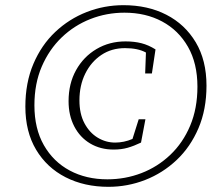

<svg xmlns="http://www.w3.org/2000/svg" viewBox="-20 -708 818 742"><path d="M395 -15Q464 -15 526.5 -39Q589 -63 638 -109.5Q687 -156 715 -222.5Q743 -289 743 -373Q743 -463 706.5 -527Q670 -591 606.5 -625Q543 -659 461 -659Q392 -659 329.5 -634.5Q267 -610 218.5 -563.5Q170 -517 141.5 -451Q113 -385 113 -301Q113 -211 149.5 -147Q186 -83 249.5 -49Q313 -15 395 -15ZM399 14Q306 14 233.5 -23Q161 -60 119.5 -129.5Q78 -199 78 -296Q78 -388 109 -461Q140 -534 193.5 -584.5Q247 -635 315 -661.5Q383 -688 457 -688Q551 -688 623 -651Q695 -614 736.5 -544.5Q778 -475 778 -377Q778 -285 747 -212.5Q716 -140 662.5 -89.5Q609 -39 541 -12.5Q473 14 399 14ZM419 -130Q368 -130 328.5 -153.5Q289 -177 267 -219.5Q245 -262 245 -317Q245 -385 274 -437Q303 -489 353 -518.5Q403 -548 465 -548Q499 -548 526.5 -541Q554 -534 581 -517L567 -424H541L544 -505Q513 -522 463 -522Q411 -522 371.5 -495.5Q332 -469 309.5 -423.5Q287 -378 287 -320Q287 -268 306.5 -231.5Q326 -195 357.5 -176Q389 -157 425 -157Q459 -157 492 -171L516 -247H542L525 -157Q498 -144 473.5 -137Q449 -130 419 -130Z"/></svg>

Font: Source Serif Pro Light
Style: Italic
Weight: 300
Italic angle: -12°
Designer: Frank Grießhammer
Foundry: Adobe Systems Incorporated
Version: Version 3.001;hotconv 1.0.111;makeotfexe 2.5.65597